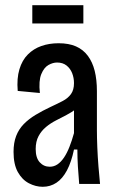

<svg xmlns="http://www.w3.org/2000/svg" viewBox="-20 -706 448 737"><path d="M144 11Q117 11 91 -2.5Q65 -16 48.5 -45.5Q32 -75 32 -123Q32 -158 42 -184Q52 -210 71 -229.5Q90 -249 116.5 -265Q143 -281 175 -296Q201 -308 221 -318.5Q241 -329 252.5 -345Q264 -361 264 -387Q264 -407 257 -425Q250 -443 235.5 -454.5Q221 -466 199 -466Q183 -466 166 -456.5Q149 -447 138.5 -421.5Q128 -396 133 -349L48 -357Q44 -405 54.5 -440Q65 -475 87 -497Q109 -519 139 -529.5Q169 -540 205 -540Q244 -540 271.5 -528Q299 -516 317 -492Q335 -468 343.5 -434Q352 -400 352 -356V-205Q352 -178 353.5 -141Q355 -104 358 -66.5Q361 -29 364 0H284Q281 -33 279 -66.5Q277 -100 277 -132H264Q254 -84 237 -52Q220 -20 196.5 -4.5Q173 11 144 11ZM171 -66Q187 -66 200.5 -75Q214 -84 225.5 -101Q237 -118 246.5 -142Q256 -166 264 -195V-304L294 -316Q287 -299 271 -287Q255 -275 235 -264.5Q215 -254 194.5 -243.5Q174 -233 156.5 -218.5Q139 -204 128 -183.5Q117 -163 117 -134Q117 -100 132.5 -83Q148 -66 171 -66ZM104 -616V-686H300V-616Z"/></svg>

Font: Bricolage Grotesque Condensed
Style: Regular
Weight: 400
Width: 3
Designer: Mathieu Triay
Foundry: Atelier Triay
Version: Version 1.000;gftools[0.9.30]